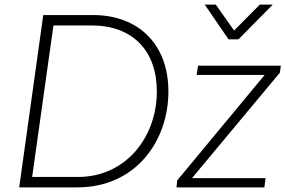

<svg xmlns="http://www.w3.org/2000/svg" viewBox="-20 -810 1234 830"><path d="M63 0H314C566 0 708 -199 708 -415C708 -618 579 -745 382 -745H167ZM119 -45 211 -700H376C553 -700 658 -591 658 -415C658 -217 524 -45 317 -45ZM743 0H1123L1128 -40H810L1190 -496L1194 -526H836L830 -486H1124L746 -30ZM865 -790 968 -640H1011L1159 -790H1103L992 -678L913 -790Z"/></svg>

Font: Mluvka ExtraLight
Style: Italic
Weight: 200
Italic angle: -8°
Designer: Modified by Jiří Krblich, Original typeface by Gumpita Rahayu
Foundry: Gumpita Rahayu & Jiří Krblich
Version: Version 2.000;Glyphs 3.1.1 (3134)